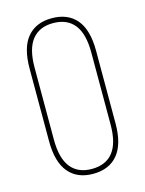

<svg xmlns="http://www.w3.org/2000/svg" viewBox="-104 -725 601 795"><g transform="rotate(-15 196.5 -327.5)"><path d="M196 6Q128 6 91 -38.5Q54 -83 54 -172V-483Q54 -573 91 -617Q128 -661 196 -661Q265 -661 302 -617Q339 -573 339 -483V-172Q339 -83 302 -38.5Q265 6 196 6ZM196 -15Q256 -15 287 -54Q318 -93 318 -173V-482Q318 -562 287 -601Q256 -640 196 -640Q137 -640 106 -601Q75 -562 75 -482V-173Q75 -93 106 -54Q137 -15 196 -15Z"/></g></svg>

Font: Sofia Sans Extra Condensed Thin
Style: Regular
Weight: 250
Version: Version 4.100